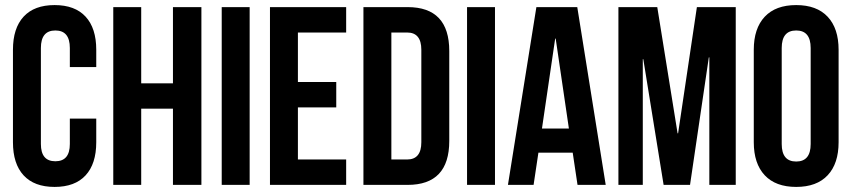

<svg xmlns="http://www.w3.org/2000/svg" viewBox="-20 -728 3353 756"><path d="M255 -261H359V-168Q359 -83 317 -37.5Q275 8 195 8Q115 8 73 -37.5Q31 -83 31 -168V-532Q31 -617 73 -662.5Q115 -708 195 -708Q275 -708 317 -662.5Q359 -617 359 -532V-464H255V-539Q255 -608 198 -608Q141 -608 141 -539V-161Q141 -93 198 -93Q255 -93 255 -161Z M536 -300V0H426V-700H536V-400H661V-700H773V0H661V-300Z M853 0V-700H963V0Z M1153 -600V-405H1304V-305H1153V-100H1343V0H1043V-700H1343V-600Z M1411 0V-700H1585Q1749 -700 1749 -527V-173Q1749 0 1585 0ZM1583 -600H1521V-100H1583Q1639 -100 1639 -168V-532Q1639 -600 1583 -600Z M1819 0V-700H1929V0Z M2253 -700 2365 0H2254L2235 -127H2100L2081 0H1980L2092 -700ZM2166 -576 2114 -222H2220L2168 -576Z M2568 -700 2648 -203H2650L2724 -700H2877V0H2773V-502H2771L2697 0H2593L2513 -495H2511V0H2415V-700Z M3058 -539V-161Q3058 -92 3115 -92Q3172 -92 3172 -161V-539Q3172 -608 3115 -608Q3058 -608 3058 -539ZM2948 -168V-532Q2948 -616 2991 -662Q3034 -708 3115 -708Q3196 -708 3239 -662Q3282 -616 3282 -532V-168Q3282 -84 3239 -38Q3196 8 3115 8Q3034 8 2991 -38Q2948 -84 2948 -168Z"/></svg>

Font: Bebas Neue
Style: Regular
Weight: 400
Designer: Ryoichi Tsunekawa
Foundry: Ryoichi Tsunekawa
Version: Version 1.400